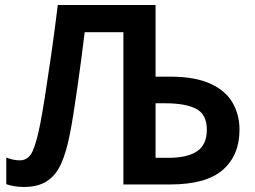

<svg xmlns="http://www.w3.org/2000/svg" viewBox="-20 -734 1015 764"><path d="M75 10Q38 10 5 -1V-107Q18 -102 31 -99Q44 -96 59 -96Q94 -96 110.5 -134Q127 -172 141 -246Q148 -281 159 -351Q170 -421 183.5 -514.5Q197 -608 210 -714H599V-429H656Q755 -429 816 -401.5Q877 -374 905 -326Q933 -278 933 -218Q933 -116 866.5 -58Q800 0 657 0H471V-606H317Q311 -556 303.5 -499.5Q296 -443 288 -386.5Q280 -330 272 -279.5Q264 -229 256 -191Q243 -126 222.5 -81Q202 -36 166.5 -13Q131 10 75 10ZM651 -106Q725 -106 764 -132Q803 -158 803 -218Q803 -279 760.5 -301Q718 -323 639 -323H599V-106Z"/></svg>

Font: Noto Sans SemiBold
Style: Regular
Weight: 600
Designer: Monotype Design Team
Foundry: Monotype Imaging Inc.
Version: Version 2.007